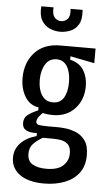

<svg xmlns="http://www.w3.org/2000/svg" viewBox="-59 -753 549 955"><g transform="rotate(5 215.5 -275.5)"><path d="M198 163Q119 163 76 131.5Q33 100 33 48Q33 6 61.5 -24.5Q90 -55 141 -69V-84Q106 -82 87 -92.5Q68 -103 68 -128Q68 -155 87.5 -169.5Q107 -184 138 -197V-212Q94 -218 70 -257.5Q46 -297 46 -351Q46 -428 91.5 -478Q137 -528 219 -528H395V-455L274 -479V-462Q322 -450 342.5 -416Q363 -382 363 -337Q363 -269 321.5 -224.5Q280 -180 211 -180Q201 -180 187 -181.5Q173 -183 161 -186Q143 -168 138 -157.5Q133 -147 133 -141Q133 -127 149 -124.5Q165 -122 196 -122H245Q256 -122 280.5 -119.5Q305 -117 332.5 -106Q360 -95 379 -69Q398 -43 398 4Q398 59 371 94Q344 129 298.5 146Q253 163 198 163ZM207 -243Q243 -243 260.5 -272Q278 -301 278 -349Q278 -398 260 -428Q242 -458 207 -458Q170 -458 151 -426.5Q132 -395 132 -349Q132 -302 151 -272.5Q170 -243 207 -243ZM202 89Q260 89 286.5 64Q313 39 313 3Q313 -30 296.5 -44Q280 -58 258.5 -60.5Q237 -63 222 -63H172Q140 -44 124 -25.5Q108 -7 108 21Q108 59 134 74Q160 89 202 89ZM108 -714H169Q166 -680 179 -664.5Q192 -649 212 -649Q231 -649 244.5 -663.5Q258 -678 254 -714H314Q318 -667 303 -641.5Q288 -616 262.5 -606Q237 -596 212 -596Q184 -596 158.5 -607.5Q133 -619 118.5 -645Q104 -671 108 -714Z"/></g></svg>

Font: Bricolage Grotesque 10pt Condensed
Style: Regular
Weight: 400
Width: 3
Designer: Mathieu Triay
Foundry: Atelier Triay
Version: Version 1.000; ttfautohint (v1.8.4.7-5d5b);gftools[0.9.29]